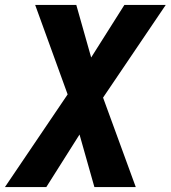

<svg xmlns="http://www.w3.org/2000/svg" viewBox="-86 -550 689 775"><path d="M-66 205H101L235 -7L295 205H462L330 -156L583 -530H416L282 -318L222 -530H56L187 -169Z"/></svg>

Font: Iosevka Sparkle Heavy
Style: Italic
Weight: 900
Italic angle: -9°
Designer: Belleve Invis
Foundry: Belleve Invis
Version: Version 4.5.0; ttfautohint (v1.8.3)